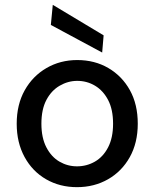

<svg xmlns="http://www.w3.org/2000/svg" viewBox="-20 -761 638 793"><path d="M298 12Q227 12 170.5 -20.5Q114 -53 81.5 -112.5Q49 -172 49 -250Q49 -329 82 -388Q115 -447 172 -480Q229 -513 299 -513Q371 -513 427.5 -480Q484 -447 516.5 -388.5Q549 -330 549 -250Q549 -171 516 -112Q483 -53 426 -20.5Q369 12 298 12ZM298 -74Q338 -74 372 -93.5Q406 -113 426.5 -152.5Q447 -192 447 -250Q447 -309 426.5 -348Q406 -387 372.5 -407Q339 -427 299 -427Q261 -427 226.5 -407Q192 -387 171.5 -348Q151 -309 151 -250Q151 -192 171.5 -152.5Q192 -113 225.5 -93.5Q259 -74 298 -74ZM402 -544 190 -658 198 -741 408 -615Z"/></svg>

Font: DMSans_18ptMedium
Style: Regular
Weight: 500
Designer: Colophon Foundry, Jonny Pinhorn
Foundry: Colophon Foundry
Version: Version 4.004;gftools[0.9.30]